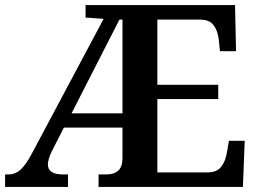

<svg xmlns="http://www.w3.org/2000/svg" viewBox="-20 -734 1017 754"><path d="M0 0V-49H14Q40 -49 60.5 -67.5Q81 -86 103 -127L387 -660L316 -665V-714H903L907 -533H844L839 -579Q835 -614 818.5 -635.5Q802 -657 766 -657H598V-401H837V-345H598V-57H795Q832 -57 849 -79.5Q866 -102 871 -135L879 -181H941L934 0H367V-49H398Q428 -49 444 -63.5Q460 -78 461 -111V-233H231L184 -141Q176 -125 172 -111Q168 -97 168 -88Q168 -49 228 -49H247V0ZM261 -289H461V-657H449Z"/></svg>

Font: Noto Serif NP Hmong SemiBold
Style: Regular
Weight: 600
Designer: Dalton Maag Ltd
Foundry: Dalton Maag Ltd
Version: Version 1.001; ttfautohint (v1.8.4.7-5d5b)